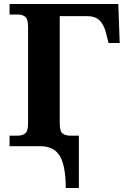

<svg xmlns="http://www.w3.org/2000/svg" viewBox="-20 -734 631 964"><path d="M310 210Q310 99 280.5 49.5Q251 0 182 0H28V-53H70Q92 -53 106.5 -64Q121 -75 121 -118V-596Q121 -639 106.5 -650Q92 -661 70 -661H28V-714H574L581 -518H525L513 -566Q502 -610 480 -631.5Q458 -653 417 -653H280V-113Q280 -73 295.5 -63Q311 -53 331 -53H376V210Z"/></svg>

Font: NotoSerif-Bold
Style: Regular
Weight: 700
Designer: Monotype Design Team
Foundry: Monotype Imaging Inc.
Version: Version 2.007; ttfautohint (v1.8) -l 8 -r 50 -G 200 -x 14 -D